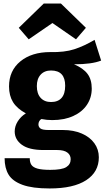

<svg xmlns="http://www.w3.org/2000/svg" viewBox="-20 -842 591 1084"><path d="M551 -500Q499 -479 398 -479Q450 -457 474 -425Q498 -393 498 -342Q498 -291 471 -250.5Q444 -210 393.5 -187Q343 -164 275 -164Q243 -164 214 -170Q206 -166 201.5 -157.5Q197 -149 197 -140Q197 -125 208.5 -116.5Q220 -108 255 -108H335Q396 -108 442 -88Q488 -68 513 -33Q538 2 538 46Q538 129 466.5 175.5Q395 222 260 222Q163 222 107 201.5Q51 181 28.5 144Q6 107 6 51H148Q148 75 157.5 89Q167 103 192 110Q217 117 264 117Q329 117 354 101.5Q379 86 379 57Q379 33 360 19Q341 5 303 5H226Q144 5 103.5 -24.5Q63 -54 63 -100Q63 -129 80 -156.5Q97 -184 126 -202Q76 -229 53.5 -265.5Q31 -302 31 -354Q31 -443 95 -495.5Q159 -548 264 -548Q344 -546 399.5 -564Q455 -582 514 -617ZM188 -356Q188 -313 209.5 -289.5Q231 -266 268 -266Q307 -266 327.5 -289Q348 -312 348 -358Q348 -444 268 -444Q231 -444 209.5 -420.5Q188 -397 188 -356ZM86 -685 227 -822H324L465 -685L409 -620L276 -712L142 -620Z"/></svg>

Font: FiraGOUPP
Style: Bold
Weight: 700
Designer: bBox Type
Foundry: bBox Type GmbH
Version: Version 1.001